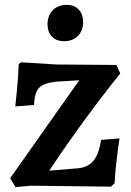

<svg xmlns="http://www.w3.org/2000/svg" viewBox="-20 -768 539 792"><path d="M245 -598C292 -598 323 -630 323 -677C323 -718 299 -748 255 -748C207 -748 176 -715 176 -668C176 -627 200 -598 245 -598ZM44 4 108 -2 438 2 453 -13C456 -90 473 -197 473 -197L397 -191C385 -113 358 -80 303 -74L183 -64C224 -126 339 -295 476 -465L460 -500L213 -502L66 -511L57 -503C55 -430 43 -329 43 -329L120 -335C125 -405 142 -422 211 -431L307 -437L22 -33Z"/></svg>

Font: Alegreya SC
Style: Bold
Weight: 700
Designer: Juan Pablo del Peral
Foundry: Huerta Tipografica
Version: Version 2.007;PS 002.007;hotconv 1.0.88;makeotf.lib2.5.64775